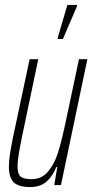

<svg xmlns="http://www.w3.org/2000/svg" viewBox="-20 -750 374 778"><path d="M16 -75Q16 -113 32 -190L100 -510H135L69 -195Q51 -108 51 -78Q51 -45 63.5 -34.5Q76 -24 108 -24Q149 -24 174.5 -54.5Q200 -85 214 -128.5Q228 -172 244 -246L300 -510H334L227 0H200L212 -73H208Q194 -37 169 -14.5Q144 8 101 8Q56 8 36 -11Q16 -30 16 -75ZM214 -592V-597L253 -730H292V-725L235 -592Z"/></svg>

Font: Saira Ultra Condensed Thin
Style: Italic
Weight: 100
Width: 1
Italic angle: -12°
Designer: Hector Gatti with collaboration of the Omnibus-Type team
Foundry: Omnibus-Type
Version: Version 1.001; ttfautohint (v1.8)